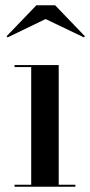

<svg xmlns="http://www.w3.org/2000/svg" viewBox="-20 -706 341 726"><path d="M202 -460V-7.5H265V0H35V-7.5H98V-452.5H35V-460ZM8.5 -564.5 5 -569 117.5 -686H188.5L301 -569L297.5 -564.5L152.5 -634Z"/></svg>

Font: BodoniModa_28ptMedium
Style: Regular
Weight: 500
Designer: Owen Earl
Foundry: indestructible type
Version: Version 2.004